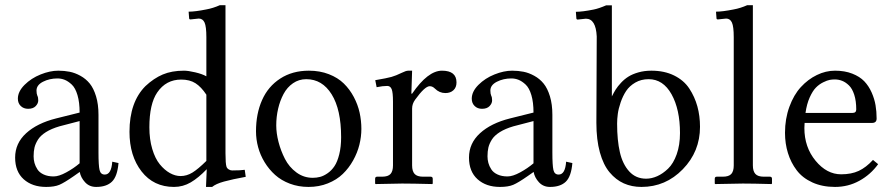

<svg xmlns="http://www.w3.org/2000/svg" viewBox="-20 -718 3480 750"><path d="M291 -245.1 212.4 -224.6Q180.7 -215.3 159.4 -201.9Q138.2 -188.5 128.2 -172.4Q118.2 -156.2 114.7 -141.4Q111.3 -126.5 111.3 -107.4Q111.3 -94.2 114.7 -81.5Q118.2 -68.8 126.2 -56.4Q134.3 -43.9 150.6 -36.4Q167 -28.8 189.5 -28.8Q210 -28.8 239 -44.7Q268.1 -60.5 291 -80.1ZM355.5 12.2Q329.1 12.2 312.3 -6.1Q295.4 -24.4 291.5 -46.4L268.6 -30.3Q231.4 -4.4 211.9 3.9Q192.4 12.2 160.2 12.2Q106 12.2 72.5 -17.8Q39.1 -47.9 39.1 -102.5Q39.1 -158.2 82 -197.5Q125 -236.8 199.2 -255.4L291 -278.3Q291 -318.4 282.7 -346.4Q274.4 -374.5 260.3 -387.7Q246.1 -400.9 232.7 -406.2Q219.2 -411.6 204.6 -411.6Q173.3 -411.6 147.9 -398.7Q122.6 -385.7 122.6 -364.3Q122.6 -351.6 126 -343.8Q129.4 -337.9 129.4 -325.7Q129.4 -314 119.4 -303.5Q109.4 -293 89.8 -293Q72.3 -293 61 -304Q49.8 -314.9 49.8 -332.5Q49.8 -360.4 75.9 -386.5Q102.1 -412.6 138.7 -427.2Q175.3 -441.9 207.5 -441.9Q231.4 -441.9 252.2 -437.7Q272.9 -433.6 294.2 -421.9Q315.4 -410.2 330.6 -391.6Q345.7 -373 355.2 -341.8Q364.7 -310.5 364.7 -269.5V-122.6Q364.7 -71.8 368.9 -54Q373 -36.1 389.2 -36.1Q415 -36.1 418.5 -86.4L442.9 -81.1Q438.5 -28.8 417.2 -8.3Q396 12.2 355.5 12.2Z M786.1 -89.4V-348.1Q766.1 -378.4 743.7 -392.8Q721.2 -407.2 688 -407.2Q628.4 -407.2 594.2 -356.9Q563.5 -312 563.5 -220.7Q563.5 -173.8 574.7 -136.2Q585.9 -98.6 604.2 -76.2Q622.6 -53.7 643.6 -42Q664.6 -30.3 685.5 -30.3Q709.5 -30.3 731.7 -43.9Q753.9 -57.6 786.1 -89.4ZM860.8 -697.8V-119.6Q860.8 -78.6 864.7 -66.9Q866.7 -60.5 873.3 -56.4Q879.9 -52.2 886.7 -52.2Q920.9 -52.2 936 -54.7L939.9 -27.3Q886.7 -17.6 855 -8.8Q823.2 0 808.6 12.2H784.7L787.6 -57.1Q755.4 -23.4 725.1 -5.6Q694.8 12.2 659.7 12.2Q580.1 12.2 533 -48.3Q485.8 -108.9 485.8 -203.1Q485.8 -319.3 548.3 -381.8Q580.6 -412.1 615.7 -427Q650.9 -441.9 698.7 -441.9Q715.3 -441.9 742.4 -435.5Q769.5 -429.2 786.1 -419.9V-572.8Q786.1 -614.3 779.1 -629.9Q772 -645.5 756.3 -645.5L724.1 -642.1Q718.8 -642.1 718.8 -647L716.8 -672.4Q742.2 -672.4 786.1 -681.2Q812.5 -686 838.9 -697.8Z M980 -205.1Q980 -273.9 1003.7 -327.1Q1027.3 -380.4 1074.7 -411.1Q1122.1 -441.9 1186.5 -441.9Q1229.5 -441.9 1264.6 -428.2Q1299.8 -414.6 1323 -391.8Q1346.2 -369.1 1362.1 -339.1Q1377.9 -309.1 1384.8 -277.8Q1391.6 -246.6 1391.6 -214.4Q1391.6 -183.6 1383.8 -152.3Q1376 -121.1 1359.4 -91.3Q1342.8 -61.5 1319.1 -38.6Q1295.4 -15.6 1260.7 -1.7Q1226.1 12.2 1185.1 12.2Q1146 12.2 1112.3 -0.5Q1078.6 -13.2 1054.7 -34.7Q1030.8 -56.2 1013.7 -84.2Q996.6 -112.3 988.3 -143.1Q980 -173.8 980 -205.1ZM1176.3 -408.7Q1147.5 -408.7 1124.5 -392.8Q1101.6 -377 1087.6 -350.8Q1073.7 -324.7 1066.4 -293.2Q1059.1 -261.7 1059.1 -228Q1059.1 -197.8 1067.9 -163.6Q1076.7 -129.4 1093 -97.4Q1109.4 -65.4 1137.9 -44.4Q1166.5 -23.4 1201.7 -23.4Q1216.8 -23.4 1230.7 -27.1Q1244.6 -30.8 1260 -41.5Q1275.4 -52.2 1286.6 -69.1Q1297.9 -85.9 1305.2 -115.2Q1312.5 -144.5 1312.5 -182.1Q1312.5 -290 1275.6 -349.4Q1238.8 -408.7 1176.3 -408.7Z M1515.1 -71.8V-320.8Q1515.1 -356.9 1510 -369.6Q1504.9 -382.3 1492.7 -382.3Q1475.1 -382.3 1451.2 -377.4L1445.8 -404.8Q1491.7 -412.6 1509 -417.5Q1526.4 -422.4 1549.3 -433.6Q1565.9 -441.9 1574.7 -441.9H1589.8L1586.9 -352.1H1589.8Q1651.4 -441.9 1706.5 -441.9Q1763.2 -441.9 1763.2 -396Q1763.2 -376.5 1751.2 -365.5Q1739.3 -354.5 1719.7 -354.5Q1696.3 -354.5 1678.7 -372.1Q1669.4 -381.3 1658.7 -381.3Q1639.6 -381.3 1601.6 -328.6Q1589.8 -312.5 1589.8 -293.9V-71.8Q1589.8 -49.3 1599.6 -38.6Q1609.4 -27.8 1632.8 -27.8H1662.1Q1670.4 -27.8 1670.4 -19.5V-1L1668.5 1Q1589.8 -1 1550.8 -1L1447.3 1L1445.3 -1V-19.5Q1445.3 -27.8 1453.1 -27.8H1472.2Q1496.1 -27.8 1505.6 -38.6Q1515.1 -49.3 1515.1 -71.8Z M2064 -245.1 1985.4 -224.6Q1953.6 -215.3 1932.4 -201.9Q1911.1 -188.5 1901.1 -172.4Q1891.1 -156.2 1887.7 -141.4Q1884.3 -126.5 1884.3 -107.4Q1884.3 -94.2 1887.7 -81.5Q1891.1 -68.8 1899.2 -56.4Q1907.2 -43.9 1923.6 -36.4Q1939.9 -28.8 1962.4 -28.8Q1982.9 -28.8 2012 -44.7Q2041 -60.5 2064 -80.1ZM2128.4 12.2Q2102.1 12.2 2085.2 -6.1Q2068.4 -24.4 2064.5 -46.4L2041.5 -30.3Q2004.4 -4.4 1984.9 3.9Q1965.3 12.2 1933.1 12.2Q1878.9 12.2 1845.5 -17.8Q1812 -47.9 1812 -102.5Q1812 -158.2 1855 -197.5Q1897.9 -236.8 1972.2 -255.4L2064 -278.3Q2064 -318.4 2055.7 -346.4Q2047.4 -374.5 2033.2 -387.7Q2019 -400.9 2005.6 -406.2Q1992.2 -411.6 1977.5 -411.6Q1946.3 -411.6 1920.9 -398.7Q1895.5 -385.7 1895.5 -364.3Q1895.5 -351.6 1898.9 -343.8Q1902.3 -337.9 1902.3 -325.7Q1902.3 -314 1892.3 -303.5Q1882.3 -293 1862.8 -293Q1845.2 -293 1834 -304Q1822.8 -314.9 1822.8 -332.5Q1822.8 -360.4 1848.9 -386.5Q1875 -412.6 1911.6 -427.2Q1948.2 -441.9 1980.5 -441.9Q2004.4 -441.9 2025.1 -437.7Q2045.9 -433.6 2067.1 -421.9Q2088.4 -410.2 2103.5 -391.6Q2118.7 -373 2128.2 -341.8Q2137.7 -310.5 2137.7 -269.5V-122.6Q2137.7 -71.8 2141.8 -54Q2146 -36.1 2162.1 -36.1Q2188 -36.1 2191.4 -86.4L2215.8 -81.1Q2211.4 -28.8 2190.2 -8.3Q2168.9 12.2 2128.4 12.2Z M2311 -575.7Q2307.6 -645 2268.6 -645L2236.8 -641.6Q2234.9 -641.1 2233.2 -642.6Q2231.4 -644 2231.4 -646.5L2229.5 -671.9Q2254.9 -671.9 2298.8 -680.7Q2318.8 -684.6 2348.1 -697.3H2370.1V-341.3Q2377.4 -356 2385 -368.2Q2392.6 -380.4 2406 -394.8Q2419.4 -409.2 2435.1 -418.9Q2450.7 -428.7 2473.9 -435.3Q2497.1 -441.9 2524.4 -441.9Q2575.2 -441.9 2613.3 -423.1Q2651.4 -404.3 2672.6 -372.1Q2693.8 -339.8 2704.1 -302.5Q2714.4 -265.1 2714.4 -222.7Q2714.4 -126 2647.2 -56.9Q2580.1 12.2 2485.8 12.2Q2447.8 12.2 2416.7 -1.7Q2385.7 -15.6 2361.3 -44.7Q2336.9 -73.7 2323.2 -123Q2309.6 -172.4 2309.6 -238.3ZM2513.7 -408.7Q2484.4 -408.7 2461.7 -395.5Q2439 -382.3 2426 -362.8Q2413.1 -343.3 2404.5 -318.4Q2396 -293.5 2393.3 -273.2Q2390.6 -252.9 2390.6 -234.9Q2390.6 -169.9 2401.4 -123.3Q2412.1 -76.7 2438 -48.3Q2463.9 -20 2503.9 -20Q2525.4 -20 2547.4 -29.8Q2569.3 -39.6 2589.8 -59.3Q2610.4 -79.1 2623.3 -115.2Q2636.2 -151.4 2636.2 -198.2Q2636.2 -290.5 2603.3 -349.6Q2570.3 -408.7 2513.7 -408.7Z M2846.2 -71.8V-572.8Q2846.2 -614.3 2839.1 -629.9Q2832 -645.5 2816.4 -645.5L2784.2 -642.1Q2778.8 -642.1 2778.8 -647L2776.9 -672.4Q2802.2 -672.4 2846.2 -681.2Q2872.6 -686 2898.9 -697.8H2920.9V-71.8Q2920.9 -49.3 2930.7 -38.6Q2940.4 -27.8 2963.9 -27.8H2987.3Q2995.6 -27.8 2995.6 -19.5V-1L2993.7 1Q2920.9 -1 2881.8 -1L2773.9 1L2772 -1V-19.5Q2772 -27.8 2779.8 -27.8H2803.2Q2827.1 -27.8 2836.7 -38.6Q2846.2 -49.3 2846.2 -71.8Z M3126.5 -276.9H3310.1Q3324.7 -276.9 3324.7 -290.5Q3324.7 -323.7 3316.9 -347.9Q3309.1 -372.1 3296.1 -384.5Q3283.2 -397 3269.5 -402.3Q3255.9 -407.7 3240.7 -407.7Q3231.4 -407.7 3221.4 -406Q3211.4 -404.3 3195.6 -396.5Q3179.7 -388.7 3167 -375.7Q3154.3 -362.8 3142.8 -337.2Q3131.3 -311.5 3126.5 -276.9ZM3390.1 -93.3 3410.2 -76.7Q3380.9 -36.1 3337.2 -12Q3293.5 12.2 3241.7 12.2Q3191.9 12.2 3153.3 -5.4Q3114.7 -22.9 3092 -53Q3069.3 -83 3057.9 -120.1Q3046.4 -157.2 3046.4 -199.2Q3046.4 -253.9 3063.5 -300.8Q3080.6 -347.7 3108.4 -377.9Q3136.2 -408.2 3170.9 -425Q3205.6 -441.9 3241.7 -441.9Q3279.8 -441.9 3309.1 -430.4Q3338.4 -418.9 3356 -400.6Q3373.5 -382.3 3384.8 -356.9Q3396 -331.5 3400.1 -306.9Q3404.3 -282.2 3404.3 -254.9Q3404.3 -237.8 3386.2 -237.8H3123Q3122.1 -227.1 3122.1 -217.8Q3122.1 -143.1 3165.8 -90.1Q3209.5 -37.1 3265.6 -37.1Q3305.7 -37.1 3334.5 -50.5Q3363.3 -64 3390.1 -93.3Z"/></svg>

Font: Libertinage
Style: b
Weight: 400
Designer: OSP
Foundry: OSP
Version: Version 1.0; 2008; OFL relea